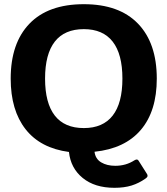

<svg xmlns="http://www.w3.org/2000/svg" viewBox="-20 -715 799 916"><path d="M309 10Q173 -8 102 -98.5Q31 -189 31 -340Q31 -509 120.5 -602Q210 -695 380 -695Q549 -695 638.5 -602Q728 -509 728 -340Q728 -185 652 -95.5Q576 -6 431 9Q435 43 462.5 59.5Q490 76 530 76Q581 76 621 50Q628 46 632 46Q638 46 642 53L680 113Q684 118 684 124Q684 130 674 137Q643 159 608 170Q573 181 526 181Q432 181 374.5 134Q317 87 309 10ZM564 -340Q564 -457 517.5 -516.5Q471 -576 380 -576Q288 -576 241.5 -516.5Q195 -457 195 -340Q195 -223 241.5 -163.5Q288 -104 380 -104Q471 -104 517.5 -163.5Q564 -223 564 -340Z"/></svg>

Font: Mitr Medium
Style: Regular
Weight: 500
Designer: Thanarat Vachiruckul
Foundry: Cadson Demak
Version: Version 1.003